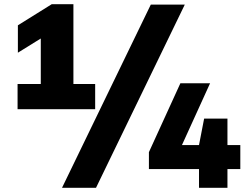

<svg xmlns="http://www.w3.org/2000/svg" viewBox="-20 -830 1180 918"><path d="M175 -324.5V-729.5L227.5 -678.5L65.5 -578V-709L227.5 -810H331V-324.5ZM64 -308V-428.5H435V-308ZM276.5 68 701 -808H863.5L439 68ZM692 -21.5V-102.5L842.5 -432H984.5L834.5 -102.5L824 -136.5H1129V-21.5ZM931.5 68V-136.5L956 -263H1067.5V68Z"/></svg>

Font: Encode Sans SemiExpanded ExtraBold
Style: Regular
Weight: 800
Width: 6
Designer: Multiple Designers
Foundry: Impallari Type
Version: Version 3.002